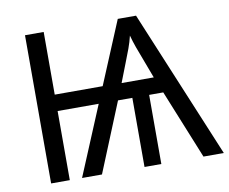

<svg xmlns="http://www.w3.org/2000/svg" viewBox="-78 -812 1085 911"><g transform="rotate(-10 464.5 -357.0)"><path d="M632 -714 929 0H831L696 -333H628V0H547V-333H478L342 0H246L385 -333H187V0H97V-714H187V-412H418L544 -714ZM587 -626Q580 -596 569 -566Q558 -536 544 -501L509 -411H664L628 -507Q616 -538 605.5 -567Q595 -596 587 -626Z"/></g></svg>

Font: Go Noto Current
Style: Regular
Weight: 400
Designer: Monotype Design Team
Foundry: Monotype Imaging Inc.
Version: Version 2.007; ttfautohint (v1.8) -l 8 -r 50 -G 200 -x 14 -D